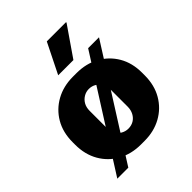

<svg xmlns="http://www.w3.org/2000/svg" viewBox="-226 -886 1061 1061"><g transform="rotate(-45 304.5 -355.0)"><path d="M291 10Q217 10 158.5 -22Q100 -54 66.5 -112Q33 -170 33 -246V-266Q33 -343 66.5 -400Q100 -457 158 -489Q216 -521 290 -521H318Q393 -521 451 -489Q509 -457 542.5 -400Q576 -343 576 -266V-246Q576 -169 542.5 -111.5Q509 -54 451 -22Q393 10 319 10ZM304 -101Q328 -101 346.5 -112Q365 -123 376 -143.5Q387 -164 387 -190V-322Q387 -349 376 -368.5Q365 -388 346.5 -399.5Q328 -411 304 -411Q282 -411 263 -399.5Q244 -388 233 -368.5Q222 -349 222 -322V-190Q222 -164 233 -143.5Q244 -123 263 -112Q282 -101 304 -101ZM65 51 461 -573H546L151 51ZM238 -584 326 -761H475L477 -758L357 -584Z"/></g></svg>

Font: Chivo Medium ExtraBold
Style: Regular
Weight: 800
Version: Version 2.002